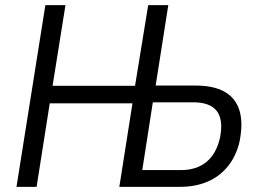

<svg xmlns="http://www.w3.org/2000/svg" viewBox="-20 -725 1006 745"><path d="M44 0 156 -705H234L184 -392H504L555 -705H633L584 -393H740Q808 -393 850.5 -369.5Q893 -346 908.5 -298.5Q924 -251 910 -178Q897 -120 864.5 -80Q832 -40 785 -20Q738 0 678 0H443L494 -324H173L122 0ZM532 -65H681Q743 -65 781.5 -97Q820 -129 834 -192Q847 -261 821 -294.5Q795 -328 730 -328H573Z"/></svg>

Font: Nunito Sans 10pt Condensed
Style: Italic
Weight: 400
Width: 3
Italic angle: -9°
Designer: Vernon Adams
Foundry: Vernon Adams
Version: Version 3.101;gftools[0.9.27]